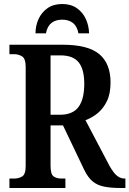

<svg xmlns="http://www.w3.org/2000/svg" viewBox="-20 -937 645 957"><path d="M27 0V-47H50Q73 -47 90.5 -57.5Q108 -68 108 -110V-603Q108 -645 90 -656Q72 -667 50 -667H27V-714H293Q419 -714 475 -667Q531 -620 531 -526Q531 -470 513 -433Q495 -396 467 -373Q439 -350 406 -338L516 -129Q537 -87 556.5 -67Q576 -47 601 -47H605V0H581Q532 0 498 -7Q464 -14 441 -33.5Q418 -53 400 -90L294 -312H232V-110Q232 -68 247.5 -57.5Q263 -47 287 -47H306V0ZM278 -365Q343 -365 371.5 -404Q400 -443 400 -519Q400 -592 372 -626.5Q344 -661 281 -661H232V-365ZM157 -771Q157 -809 172 -842Q187 -875 216.5 -896Q246 -917 290 -917Q334 -917 363.5 -896Q393 -875 408 -842Q423 -809 424 -771H371Q364 -807 343 -823Q322 -839 290 -839Q258 -839 237 -823Q216 -807 209 -771Z"/></svg>

Font: Noto Serif Condensed SemiBold
Style: Regular
Weight: 600
Width: 3
Designer: Monotype Design Team
Foundry: Monotype Imaging Inc.
Version: Version 2.013